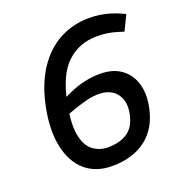

<svg xmlns="http://www.w3.org/2000/svg" viewBox="-130 -820 879 940"><g transform="rotate(-20 309.5 -350.0)"><path d="M296 10Q214 10 159.5 -35.5Q105 -81 85.5 -166.5Q66 -252 88 -368Q111 -484 161.5 -560Q212 -636 282.5 -673Q353 -710 435 -710Q474 -710 509.5 -703Q545 -696 584 -680L615 -666L577 -588L551 -596Q523 -605 497.5 -609Q472 -613 442 -613Q350 -613 286 -554Q222 -495 195 -358Q175 -258 185 -198Q195 -138 228 -111Q261 -84 307 -83Q371 -83 411 -110.5Q451 -138 463 -201Q476 -263 446 -303.5Q416 -344 352 -344Q321 -344 291 -336.5Q261 -329 223 -316L164 -295L167 -369L229 -398Q270 -417 311.5 -426Q353 -435 393 -435Q460 -435 503 -403.5Q546 -372 561.5 -319Q577 -266 564 -201Q544 -97 474.5 -43.5Q405 10 296 10Z"/></g></svg>

Font: REM
Style: Italic
Weight: 400
Italic angle: -11°
Designer: Octavio Pardo
Foundry: Ashler Design
Version: Version 1.005;gftools[0.9.28]